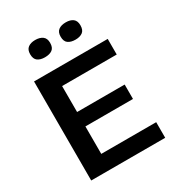

<svg xmlns="http://www.w3.org/2000/svg" viewBox="-202 -986 1015 1108"><g transform="rotate(-30 305.0 -432.0)"><path d="M78 0V-660H205V0ZM160 0V-104H571V0ZM160 -287V-383H522V-287ZM160 -556V-660H569V-556ZM407 -749Q376 -749 358 -762Q340 -775 340 -807Q340 -837 358 -850.5Q376 -864 407 -864Q437 -864 454.5 -850.5Q472 -837 472 -807Q472 -775 454 -762Q436 -749 407 -749ZM203 -749Q173 -749 155 -762Q137 -775 137 -807Q137 -837 155 -850.5Q173 -864 203 -864Q233 -864 251.5 -850.5Q270 -837 270 -807Q270 -775 252 -762Q234 -749 203 -749Z"/></g></svg>

Font: Bricolage Grotesque 96pt ExtraBold SemiBold
Style: Regular
Weight: 600
Version: Version 1.001;gftools[0.9.33.dev8+g029e19f]